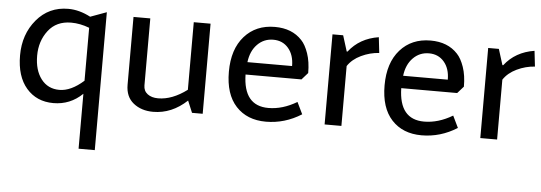

<svg xmlns="http://www.w3.org/2000/svg" viewBox="-47 -603 2726 968"><g transform="rotate(5 1316.0 -119.0)"><path d="M458 230H376V-48Q314 12 229 12Q144 12 92.5 -47.5Q41 -107 41 -213.5Q41 -320 103 -394Q165 -468 263 -468Q319 -468 376 -438L458 -468ZM284 -400Q209 -400 168 -346.5Q127 -293 127 -219.5Q127 -146 161 -101.5Q195 -57 253.5 -57Q312 -57 376 -114V-382Q329 -400 284 -400Z M679 -456V-117Q679 -89 699.5 -73.5Q720 -58 753 -58Q824 -58 899 -114V-456H984V0H930L905 -60Q828 12 734 12Q674 12 634 -20Q594 -52 594 -113V-456Z M1311 -58Q1383 -58 1455 -101L1484 -41Q1400 12 1304.5 12Q1209 12 1153 -48.5Q1097 -109 1097 -223Q1097 -337 1155 -402.5Q1213 -468 1309 -468Q1396 -468 1446 -414Q1467 -392 1481.5 -350Q1496 -308 1496 -251L1465 -216H1182Q1185 -58 1311 -58ZM1186 -279H1412Q1412 -335 1383 -369Q1354 -403 1306.5 -403Q1259 -403 1226 -369.5Q1193 -336 1186 -279Z M1601 -456H1655L1680 -376H1684Q1739 -447 1835 -462L1844 -383Q1797 -380 1753 -359Q1709 -338 1686 -303V0H1601Z M2099 -58Q2171 -58 2243 -101L2272 -41Q2188 12 2092.5 12Q1997 12 1941 -48.5Q1885 -109 1885 -223Q1885 -337 1943 -402.5Q2001 -468 2097 -468Q2184 -468 2234 -414Q2255 -392 2269.5 -350Q2284 -308 2284 -251L2253 -216H1970Q1973 -58 2099 -58ZM1974 -279H2200Q2200 -335 2171 -369Q2142 -403 2094.5 -403Q2047 -403 2014 -369.5Q1981 -336 1974 -279Z M2389 -456H2443L2468 -376H2472Q2527 -447 2623 -462L2632 -383Q2585 -380 2541 -359Q2497 -338 2474 -303V0H2389Z"/></g></svg>

Font: Average Sans
Style: Regular
Weight: 400
Designer: Eduardo Rodriguez Tunni
Foundry: Eduardo Rodriguez Tunni
Version: Version 1.002